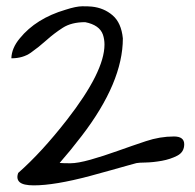

<svg xmlns="http://www.w3.org/2000/svg" viewBox="-20 -591 612 602"><path d="M525.4 -163.1Q557.6 -163.1 557.6 -138.7Q557.6 -114.3 536.1 -103Q514.6 -91.8 487.8 -86.9Q460.9 -82 437.5 -81.5Q414.1 -81.1 407.7 -79.6Q401.4 -78.1 379.4 -71.8Q357.4 -65.4 327.1 -57.1Q296.9 -48.8 261.7 -39.1Q151.4 -9.8 85.9 -9.8Q52.7 -9.8 41.5 -20Q30.3 -30.3 37.1 -48.8Q110.4 -113.3 189.5 -214.8Q307.6 -366.2 307.6 -451.2Q307.6 -467.8 302.7 -482.4Q292 -512.7 247.1 -521.5Q204.1 -521.5 176.8 -503.9Q149.4 -486.3 125.5 -464.8Q101.6 -443.4 76.7 -425.8Q51.8 -408.2 15.6 -408.2Q16.6 -440.4 42 -470.7Q92.8 -533.2 185.5 -560.5Q218.8 -571.3 238.3 -571.3Q257.8 -571.3 267.6 -570.3Q305.7 -566.4 333 -543Q360.4 -519.5 365.2 -470.7Q365.2 -333 236.3 -165Q201.2 -119.1 167 -80.1Q177.7 -79.1 200.7 -79.1Q223.6 -79.1 263.7 -90.3Q303.7 -101.6 348.6 -117.7Q393.6 -133.8 437.5 -148.4Q481.4 -163.1 525.4 -163.1Z"/></svg>

Font: Architects Daughter
Style: Regular
Weight: 400
Designer: Kimberly Geswein
Foundry: Kimberly Geswein
Version: Version 1.002 2010